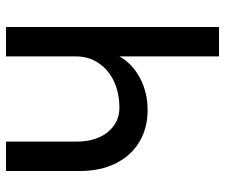

<svg xmlns="http://www.w3.org/2000/svg" viewBox="-75 -675 750 640"><g transform="rotate(90 300.0 -355.0)"><path d="M168 -710V-378Q192 -421 240 -446.5Q288 -472 347 -472Q407 -472 453 -444.5Q499 -417 524.5 -366Q550 -315 550 -246V0H452V-234Q452 -301 420 -339.5Q388 -378 340 -378Q290 -378 251.5 -360Q213 -342 190.5 -309Q168 -276 168 -233V0H70V-710Z"/></g></svg>

Font: Geist Mono Medium
Style: Regular
Weight: 500
Monospace: yes
Designer: Basement.studio, Andrés Briganti, Mateo Zaragoza
Foundry: Basement.studio, Vercel, Andrés Briganti, Guido Ferreyra, Mateo Zaragoza
Version: Version 1.500; ttfautohint (v1.8.4.7-5d5b)